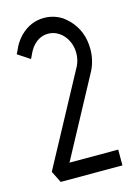

<svg xmlns="http://www.w3.org/2000/svg" viewBox="-93 -620 467 670"><g transform="rotate(-15 140.5 -285.0)"><path d="M133 -512Q104 -512 82 -490Q72 -480 65 -467Q63 -463 59 -454.5Q55 -446 53 -442L9 -471Q11 -475 15 -483Q19 -491 21 -496Q32 -517 48 -533Q85 -569 133 -569Q168 -569 198 -550Q209 -542 218 -533Q262 -489 262 -422Q262 -383 245 -348L89 -58H265V-1H42L21 -43L201 -377Q211 -398 211 -422Q211 -446 200.5 -467Q190 -488 172 -500Q154 -512 133 -512Z"/></g></svg>

Font: Astronomicon
Style: Regular
Weight: 400
Version: Version 1.1